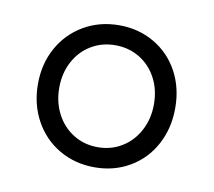

<svg xmlns="http://www.w3.org/2000/svg" viewBox="-48 -782 483 433"><g transform="rotate(10 193.0 -565.5)"><path d="M35.2 -565.4Q35.2 -611.8 55.7 -648.7Q76.2 -685.5 112.3 -706.5Q148.4 -727.5 193.4 -727.5Q237.8 -727.5 273.7 -706.5Q309.6 -685.5 329.6 -648.7Q349.6 -611.8 349.6 -565.4Q349.6 -519 329.6 -481.7Q309.6 -444.3 273.7 -423.3Q237.8 -402.3 193.4 -402.3Q148.4 -402.3 112.3 -423.3Q76.2 -444.3 55.7 -481.7Q35.2 -519 35.2 -565.4ZM300.8 -565.4Q300.8 -599.1 286.6 -625.5Q272.5 -651.9 247.8 -666.7Q223.1 -681.6 192.4 -681.6Q161.6 -681.6 137 -666.7Q112.3 -651.9 98.1 -625.2Q84 -598.6 84 -565.4Q84 -532.2 98.1 -505.4Q112.3 -478.5 137 -463.4Q161.6 -448.2 192.4 -448.2Q223.1 -448.2 247.8 -463.4Q272.5 -478.5 286.6 -505.4Q300.8 -532.2 300.8 -565.4Z"/></g></svg>

Font: Reddit Sans Fudge Light
Style: Regular
Weight: 300
Designer: Stephen Hutchings
Foundry: Reddit
Version: Version 1.013